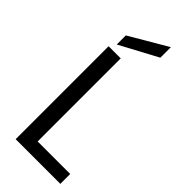

<svg xmlns="http://www.w3.org/2000/svg" viewBox="-293 -972 1018 1018"><g transform="rotate(45 216.0 -463.5)"><path d="M168 -74H412V0H77V-697H168ZM314 -848 101 -734V-802L314 -927Z"/></g></svg>

Font: Fz Poppins
Style: Regular
Weight: 400
Designer: Ninad Kale (Devanagari), Jonny Pinhorn (Latin)
Foundry: Indian Type Foundry
Version: Vit hóa bi Vntype.Com & FontZin.Com